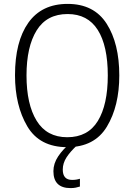

<svg xmlns="http://www.w3.org/2000/svg" viewBox="-20 -745 689 985"><path d="M592 -358Q592 -522 527 -623.5Q462 -725 327 -725Q194 -725 125.5 -628.5Q57 -532 57 -359Q57 -204 120 -97Q183 10 325 10Q465 10 528.5 -95.5Q592 -201 592 -358ZM116 -358Q116 -505 168 -589Q220 -673 327 -673Q430 -673 481.5 -591.5Q533 -510 533 -358Q533 -208 482 -124.5Q431 -41 325 -41Q220 -41 168 -125.5Q116 -210 116 -358ZM302 125Q302 92 321.5 62Q341 32 376 0L343 -12Q303 20 278.5 57Q254 94 254 133Q254 220 342 220Q357 220 369 217.5Q381 215 390 212V172Q372 178 350 178Q302 178 302 125Z"/></svg>

Font: Noto Sans UI SemiCondensed Light
Style: Regular
Weight: 300
Width: 4
Designer: Monotype Design Team
Foundry: Monotype Imaging Inc.
Version: Version 1.901